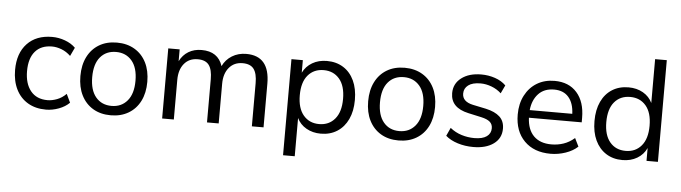

<svg xmlns="http://www.w3.org/2000/svg" viewBox="-51 -925 4703 1326"><g transform="rotate(5 2300.0 -262.5)"><path d="M282 9Q209 9 156 -22.5Q103 -54 74.5 -111.5Q46 -169 46 -246Q46 -362 109 -428.5Q172 -495 282 -495Q327 -495 371 -479Q415 -463 444 -434L416 -375Q387 -403 352.5 -416Q318 -429 287 -429Q211 -429 170 -381.5Q129 -334 129 -245Q129 -158 170 -107.5Q211 -57 287 -57Q318 -57 352.5 -70Q387 -83 416 -112L444 -53Q415 -24 370.5 -7.5Q326 9 282 9Z M731 9Q660 9 608 -22Q556 -53 527.5 -109.5Q499 -166 499 -243Q499 -320 527.5 -376.5Q556 -433 608 -464Q660 -495 731 -495Q801 -495 853.5 -464Q906 -433 934.5 -376.5Q963 -320 963 -243Q963 -166 934.5 -109.5Q906 -53 853.5 -22Q801 9 731 9ZM731 -56Q799 -56 840 -104.5Q881 -153 881 -243Q881 -334 840 -382Q799 -430 731 -430Q662 -430 621.5 -382Q581 -334 581 -243Q581 -153 621.5 -104.5Q662 -56 731 -56Z M1087 0V-486H1166V-404Q1188 -448 1227 -471.5Q1266 -495 1318 -495Q1432 -495 1464 -396Q1486 -442 1529 -468.5Q1572 -495 1628 -495Q1790 -495 1790 -303V0H1709V-299Q1709 -366 1685.5 -397.5Q1662 -429 1608 -429Q1549 -429 1514 -387Q1479 -345 1479 -275V0H1398V-299Q1398 -366 1374.5 -397.5Q1351 -429 1297 -429Q1237 -429 1202.5 -387Q1168 -345 1168 -275V0Z M1941 180V-486H2020V-399Q2042 -444 2085.5 -469.5Q2129 -495 2187 -495Q2252 -495 2300.5 -464.5Q2349 -434 2375.5 -377.5Q2402 -321 2402 -243Q2402 -166 2375.5 -109.5Q2349 -53 2300.5 -22Q2252 9 2187 9Q2131 9 2087 -16Q2043 -41 2022 -85V180ZM2170 -56Q2238 -56 2279 -104.5Q2320 -153 2320 -243Q2320 -334 2279 -382Q2238 -430 2170 -430Q2102 -430 2061 -382Q2020 -334 2020 -243Q2020 -153 2061 -104.5Q2102 -56 2170 -56Z M2726 9Q2655 9 2603 -22Q2551 -53 2522.5 -109.5Q2494 -166 2494 -243Q2494 -320 2522.5 -376.5Q2551 -433 2603 -464Q2655 -495 2726 -495Q2796 -495 2848.5 -464Q2901 -433 2929.5 -376.5Q2958 -320 2958 -243Q2958 -166 2929.5 -109.5Q2901 -53 2848.5 -22Q2796 9 2726 9ZM2726 -56Q2794 -56 2835 -104.5Q2876 -153 2876 -243Q2876 -334 2835 -382Q2794 -430 2726 -430Q2657 -430 2616.5 -382Q2576 -334 2576 -243Q2576 -153 2616.5 -104.5Q2657 -56 2726 -56Z M3244 9Q3187 9 3136 -7Q3085 -23 3052 -52L3078 -109Q3114 -80 3157.5 -66.5Q3201 -53 3246 -53Q3303 -53 3332 -74Q3361 -95 3361 -131Q3361 -159 3342 -175.5Q3323 -192 3282 -201L3191 -221Q3067 -248 3067 -349Q3067 -415 3119.5 -455Q3172 -495 3257 -495Q3307 -495 3352.5 -479.5Q3398 -464 3428 -434L3401 -377Q3372 -404 3333.5 -418.5Q3295 -433 3257 -433Q3201 -433 3172 -411Q3143 -389 3143 -353Q3143 -297 3217 -281L3308 -262Q3372 -248 3405 -217.5Q3438 -187 3438 -135Q3438 -68 3385 -29.5Q3332 9 3244 9Z M3780 9Q3665 9 3598 -58.5Q3531 -126 3531 -242Q3531 -317 3561 -374.5Q3591 -432 3643.5 -463.5Q3696 -495 3765 -495Q3864 -495 3920 -431.5Q3976 -368 3976 -257V-226H3610Q3614 -143 3658 -99.5Q3702 -56 3780 -56Q3824 -56 3864 -69.5Q3904 -83 3940 -114L3968 -57Q3935 -26 3884 -8.5Q3833 9 3780 9ZM3767 -435Q3698 -435 3658 -392Q3618 -349 3611 -279H3906Q3903 -353 3867.5 -394Q3832 -435 3767 -435Z M4278 9Q4213 9 4164.5 -22Q4116 -53 4089.5 -109.5Q4063 -166 4063 -243Q4063 -321 4089.5 -377.5Q4116 -434 4164.5 -464.5Q4213 -495 4278 -495Q4335 -495 4378.5 -470Q4422 -445 4443 -401V-705H4524V0H4445V-89Q4424 -43 4380 -17Q4336 9 4278 9ZM4295 -56Q4363 -56 4404 -104.5Q4445 -153 4445 -243Q4445 -334 4404 -382Q4363 -430 4295 -430Q4226 -430 4185.5 -382Q4145 -334 4145 -243Q4145 -153 4185.5 -104.5Q4226 -56 4295 -56Z"/></g></svg>

Font: Nunito Sans
Style: Regular
Weight: 400
Designer: Vernon Adams
Foundry: Vernon Adams
Version: Version 3.101; ttfautohint (v1.8.4.7-5d5b);gftools[0.9.27]